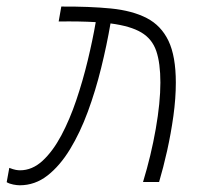

<svg xmlns="http://www.w3.org/2000/svg" viewBox="-24 -547 630 577"><path d="M405.8 0Q430.2 -80.1 444.1 -159.7Q458 -239.3 458 -298.8Q458 -357.4 445.6 -393.8Q433.1 -430.2 400.6 -449.5Q368.2 -468.8 308.1 -476.6Q296.9 -411.1 280 -342.8Q263.2 -274.4 240 -211.4Q216.8 -148.4 186.5 -98.6Q156.2 -48.8 118.7 -19.5Q81.1 9.8 35.2 9.8Q27.3 9.8 15.9 7.6Q4.4 5.4 -3.9 0.5L3.9 -42.5Q16.6 -37.6 23.9 -36.4Q31.2 -35.2 36.1 -35.2Q72.8 -35.2 103.8 -63.7Q134.8 -92.3 160.2 -139.9Q185.5 -187.5 205.3 -246.1Q225.1 -304.7 239.7 -365.5Q254.4 -426.3 263.7 -480.5Q239.7 -481.9 211.9 -482.4Q184.1 -482.9 152.3 -482.4L160.2 -527.3Q245.1 -527.8 309.3 -521.5Q373.5 -515.1 417 -492.7Q460.4 -470.2 482.4 -424.1Q504.4 -377.9 504.4 -298.8Q504.4 -251.5 497.1 -198.5Q489.7 -145.5 478.3 -94.2Q466.8 -43 454.1 0Z"/></svg>

Font: Cascadia Code NF ExtraLight
Style: Italic
Weight: 200
Italic angle: -10°
Monospace: yes
Designer: Aaron Bell
Foundry: Saja Typeworks
Version: Version 2404.023; ttfautohint (v1.8.4)